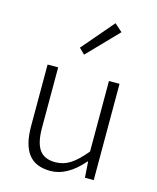

<svg xmlns="http://www.w3.org/2000/svg" viewBox="-125 -927 840 1027"><g transform="rotate(15 295.0 -414.0)"><path d="M252.9 12.7Q169.9 12.7 130.9 -38.1Q91.8 -88.9 91.8 -192.4V-533.2H150.4V-199.2Q150.4 -116.2 177.7 -77.6Q205.1 -39.1 265.6 -39.1Q310.5 -39.1 348.1 -63Q385.7 -86.9 431.6 -142.6V-533.2H490.2V0H441.4L435.5 -87.9H432.6Q345.7 12.7 252.9 12.7ZM266.6 -634.8 235.4 -665 385.7 -840.8 428.7 -802.7Z"/></g></svg>

Font: Gen Shin Gothic Light
Style: Regular
Weight: 200
Designer: [Source Han Sans]
Ryoko NISHIZUKA  (kana & ideographs); Paul D. Hunt (Latin, Greek & Cyrillic); Wenlong ZHANG  (bopomofo
Version: Version 1.002.20150607